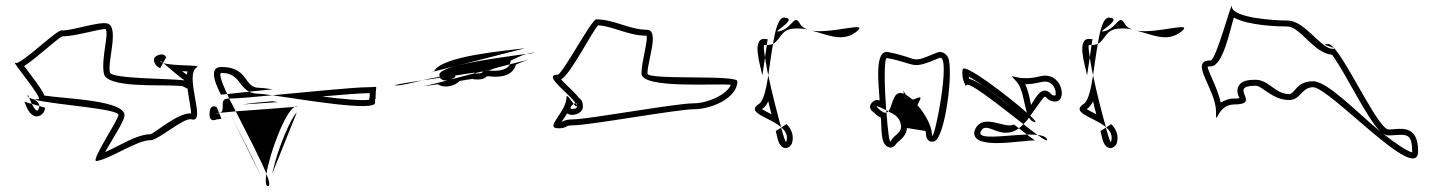

<svg xmlns="http://www.w3.org/2000/svg" viewBox="-20 -685 4814 645"><path d="M592 -446C598 -446 605 -445 610 -445C609 -442 608 -438 608 -434C603 -437 597 -442 592 -446ZM61 -463C99 -487 170 -553 189 -563C231 -562 319 -590 335 -587C347 -573 319 -487 329 -438C338 -389 513 -401 574 -397C581 -397 587 -396 592 -396L610 -387C614 -355 622 -320 622 -304C577 -307 500 -237 485 -234C439 -234 378 -193 333 -174C356 -216 393 -270 398 -294C408 -349 195 -353 129 -364C120 -388 81 -436 61 -463ZM62 -343C68 -330 74 -307 92 -297C105 -289 121 -298 127 -308C129 -313 131 -317 132 -323L112 -329C112 -326 111 -321 109 -317C104 -307 95 -320 87 -336ZM78 -357C81 -351 83 -343 87 -336L112 -329C112 -343 97 -348 97 -350C89 -352 82 -355 78 -357ZM73 -362C73 -360 75 -359 78 -357C74 -366 72 -371 73 -362ZM501 -471C505 -462 514 -458 518 -456L528 -474C523 -476 520 -478 519 -480C518 -483 521 -480 528 -474L538 -492C538 -492 534 -508 512 -500C487 -491 501 -471 501 -471ZM528 -474 529 -473ZM31 -474C15 -484 127 -352 109 -352C100 -351 97 -351 97 -350C170 -332 382 -320 378 -298C374 -277 283 -142 304 -144C351 -151 439 -214 485 -214C512 -213 597 -292 624 -284C676 -270 595 -436 643 -460C657 -467 561 -463 529 -473C546 -459 579 -429 600 -415C540 -422 353 -420 349 -442C341 -480 381 -594 341 -606C313 -614 217 -580 187 -583C168 -584 46 -462 31 -474Z M1062 -361C1131 -367 1192 -372 1217 -372H1222V-365V-362C1221 -356 1220 -351 1220 -350C1195 -346 1130 -352 1062 -361ZM895 -103 977 -307C956 -288 914 -186 899 -120C897 -114 896 -108 895 -103ZM722 -367 743 -369C724 -411 714 -440 724 -440C782 -440 782 -395 817 -377L896 -385C874 -388 860 -390 850 -390C798 -390 816 -460 724 -460C672 -460 715 -383 722 -367ZM875 -101C871 -76 872 -60 880 -60C888 -60 885 -76 875 -101ZM794 -334C834 -337 878 -339 914 -342L894 -345C875 -343 856 -341 839 -340C822 -338 808 -336 794 -334ZM783 -333C787 -333 790 -334 794 -334C790 -334 787 -333 783 -333ZM854 -99ZM760 -289 854 -99C852 -103 850 -109 847 -114C826 -161 791 -228 760 -289ZM743 -369C745 -364 748 -359 750 -354C777 -354 832 -359 895 -365C873 -368 857 -370 850 -370C836 -370 825 -373 817 -377ZM895 -365C1000 -350 1240 -309 1240 -340C1240 -370 1242 -335 1242 -365C1242 -402 1254 -392 1217 -392C1168 -392 1016 -376 895 -365ZM720 -306C732 -307 751 -309 772 -311C764 -326 757 -340 750 -354H748C712 -354 740 -316 720 -306ZM684 -305C682 -270 708 -284 708 -284C714 -284 719 -285 724 -286L716 -305C714 -304 711 -304 708 -304C701 -304 705 -305 716 -306L708 -325C708 -325 686 -339 684 -305ZM716 -305V-306H720C719 -305 718 -305 716 -305ZM772 -311C809 -238 855 -151 875 -101C886 -171 938 -310 970 -326C939 -323 840 -316 772 -311ZM970 -326C980 -327 983 -328 976 -328C974 -328 972 -327 970 -326Z M1404 -395C1419 -397 1435 -400 1451 -402C1477 -385 1513 -400 1524 -413C1539 -416 1555 -418 1568 -420C1573 -418 1577 -418 1580 -418C1593 -418 1605 -418 1614 -428C1617 -428 1620 -429 1621 -429C1640 -426 1701 -421 1713 -468C1727 -474 1741 -480 1753 -484L1693 -469C1682 -445 1637 -445 1621 -449C1617 -448 1613 -448 1608 -447L1601 -445C1600 -442 1602 -438 1580 -438C1578 -438 1576 -439 1575 -439L1494 -418C1491 -417 1487 -416 1484 -415ZM1417 -439C1424 -441 1431 -443 1438 -444V-445ZM1399 -415C1418 -418 1438 -421 1458 -424C1463 -416 1474 -413 1484 -415L1494 -418C1505 -422 1514 -429 1508 -431C1532 -435 1554 -438 1573 -441C1573 -440 1574 -440 1575 -439L1601 -445L1602 -446C1604 -446 1606 -447 1608 -447L1616 -449H1621L1622 -450H1626C1631 -451 1633 -452 1634 -453C1636 -454 1638 -454 1640 -455L1693 -469C1694 -472 1695 -476 1695 -480V-481C1713 -490 1732 -499 1749 -504C1698 -497 1588 -483 1518 -465L1438 -445C1463 -497 1674 -514 1744 -523L1518 -465C1481 -456 1456 -445 1456 -434C1456 -432 1456 -429 1457 -427C1438 -424 1418 -420 1399 -415ZM1396 -434 1417 -439C1410 -437 1403 -436 1396 -434ZM1310 -398C1332 -398 1364 -407 1399 -415C1337 -406 1293 -398 1310 -398ZM1749 -504C1771 -507 1782 -508 1774 -508C1766 -508 1758 -507 1749 -504Z M1865 -418C1898 -438 1964 -570 1989 -600C2040 -597 2091 -565 2152 -565C2157 -546 2135 -478 2135 -438C2135 -385 2395 -406 2435 -400C2423 -368 2358 -338 2311 -338C2250 -338 1956 -284 1905 -284C1877 -284 1867 -275 1866 -275C1872 -284 1879 -293 1885 -304C1892 -300 1898 -299 1902 -299C1914 -299 1940 -306 1938 -330C1938 -337 1936 -349 1926 -355C1910 -376 1880 -401 1865 -418ZM1853 -434C1801 -434 1892 -371 1914 -338C1917 -338 1918 -337 1918 -332V-330C1920 -323 1915 -319 1902 -319C1891 -319 1899 -331 1907 -336C1897 -349 1883 -372 1883 -358C1883 -308 1806 -254 1856 -254C1887 -254 1875 -264 1905 -264C1961 -264 2255 -318 2311 -318C2369 -318 2457 -355 2457 -412C2457 -435 2155 -415 2155 -438C2155 -481 2197 -585 2153 -585C2095 -585 2043 -620 1983 -620C1967 -620 1869 -434 1853 -434ZM1907 -336C1912 -329 1917 -325 1918 -330C1917 -333 1916 -335 1914 -338C1912 -338 1909 -337 1907 -336Z M2539 -319C2541 -320 2541 -319 2542 -320C2551 -327 2557 -336 2561 -345C2564 -330 2568 -315 2572 -301C2558 -308 2545 -315 2539 -319ZM2586 -245C2592 -224 2593 -198 2612 -189C2628 -182 2639 -200 2640 -202C2649 -229 2638 -253 2622 -268L2605 -257C2620 -244 2628 -228 2621 -208C2620 -204 2613 -224 2604 -256ZM2541 -432 2550 -492C2546 -518 2544 -534 2548 -534H2556L2559 -554C2557 -553 2554 -554 2550 -554C2503 -559 2535 -462 2541 -432ZM2550 -492C2553 -475 2556 -454 2561 -432C2566 -466 2571 -505 2577 -538C2571 -535 2565 -534 2556 -534ZM2693 -586C2697 -585 2702 -583 2707 -582C2702 -583 2698 -585 2693 -586ZM2707 -582C2763 -568 2811 -541 2859 -580C2900 -615 2776 -571 2707 -582ZM2577 -538C2603 -551 2602 -587 2649 -589C2664 -590 2679 -589 2693 -586C2682 -590 2673 -595 2668 -604C2649 -640 2643 -595 2605 -582C2553 -566 2669 -622 2615 -626C2596 -627 2585 -588 2577 -538ZM2604 -256V-258L2605 -257ZM2531 -337C2482 -306 2564 -292 2604 -258C2591 -304 2573 -374 2561 -432C2554 -386 2545 -347 2531 -337Z M2912 -343C2889 -322 2916 -307 2916 -307C2924 -299 2931 -293 2939 -290C2943 -250 2937 -205 2962 -192C2978 -183 2989 -199 2990 -201C2993 -209 3023 -220 3027 -255L3089 -245C3090 -241 3091 -236 3091 -233C3091 -230 3091 -228 3092 -225C3092 -225 3097 -204 3118 -210C3155 -220 3184 -448 3165 -492C3160 -503 3144 -516 3127 -508C3033 -469 3075 -488 2964 -510C2915 -520 2933 -394 2935 -347C2935 -347 2925 -354 2912 -343ZM2930 -321C2917 -334 2932 -327 2957 -315C2951 -396 2949 -492 2960 -490C3063 -470 3038 -449 3135 -490C3180 -510 3113 -184 3111 -234C3109 -265 3087 -303 3062 -332C3072 -354 3083 -366 3052 -352C3049 -351 3046 -351 3044 -351C3039 -356 3034 -360 3029 -363C3027 -364 3025 -366 3023 -367C3015 -378 3012 -388 3016 -374V-370C2983 -384 2980 -340 2969 -318C2968 -316 2966 -315 2966 -314C2965 -313 2966 -312 2965 -311H2966C2966 -310 2967 -309 2969 -308C2991 -299 3006 -284 3007 -260C3007 -236 2982 -232 2972 -210C2968 -203 2962 -250 2958 -307C2952 -305 2943 -308 2930 -321ZM2957 -315C2957 -312 2958 -310 2958 -307C2960 -308 2963 -309 2965 -311Z M3234 -428C3270 -408 3334 -361 3382 -321C3323 -367 3266 -414 3236 -420C3235 -424 3235 -425 3234 -428ZM3424 -402C3439 -402 3456 -404 3476 -409C3493 -413 3504 -410 3511 -404C3528 -392 3528 -367 3525 -364H3523C3509 -366 3517 -366 3505 -375C3477 -396 3458 -354 3444 -333C3443 -335 3445 -328 3444 -330C3439 -355 3435 -379 3424 -402ZM3253 -241C3247 -178 3421 -216 3457 -213L3430 -233C3358 -231 3259 -213 3275 -244C3295 -283 3341 -209 3403 -254L3386 -267C3358 -250 3285 -306 3257 -253C3255 -250 3254 -246 3253 -241ZM3214 -452C3208 -420 3226 -394 3226 -394C3219 -426 3335 -332 3418 -268C3424 -274 3431 -281 3437 -290C3441 -282 3447 -277 3455 -275C3464 -272 3457 -281 3441 -296C3514 -397 3474 -350 3521 -344C3569 -338 3550 -450 3471 -428C3391 -408 3359 -450 3393 -413C3417 -388 3419 -339 3430 -306C3366 -363 3218 -475 3214 -452ZM3403 -254 3430 -233C3443 -233 3455 -233 3465 -232C3452 -241 3436 -254 3418 -268C3413 -263 3408 -258 3403 -254ZM3465 -232C3488 -215 3502 -208 3497 -218C3493 -226 3481 -230 3465 -232Z M3630 -319C3632 -320 3632 -319 3633 -320C3642 -327 3648 -336 3652 -345C3655 -330 3659 -315 3663 -301C3649 -308 3636 -315 3630 -319ZM3677 -245C3683 -224 3684 -198 3703 -189C3719 -182 3730 -200 3731 -202C3740 -229 3729 -253 3713 -268L3696 -257C3711 -244 3719 -228 3712 -208C3711 -204 3704 -224 3695 -256ZM3632 -432 3641 -492C3637 -518 3635 -534 3639 -534H3647L3650 -554C3648 -553 3645 -554 3641 -554C3594 -559 3626 -462 3632 -432ZM3641 -492C3644 -475 3647 -454 3652 -432C3657 -466 3662 -505 3668 -538C3662 -535 3656 -534 3647 -534ZM3784 -586C3788 -585 3793 -583 3798 -582C3793 -583 3789 -585 3784 -586ZM3798 -582C3854 -568 3902 -541 3950 -580C3991 -615 3867 -571 3798 -582ZM3668 -538C3694 -551 3693 -587 3740 -589C3755 -590 3770 -589 3784 -586C3773 -590 3764 -595 3759 -604C3740 -640 3734 -595 3696 -582C3644 -566 3760 -622 3706 -626C3687 -627 3676 -588 3668 -538ZM3695 -256V-258L3696 -257ZM3622 -337C3573 -306 3655 -292 3695 -258C3682 -304 3664 -374 3652 -432C3645 -386 3636 -347 3622 -337Z M4625 -237C4630 -234 4637 -230 4645 -230C4658 -230 4672 -232 4683 -232C4706 -232 4724 -232 4724 -177V-173C4709 -176 4669 -202 4625 -237ZM4037 -461C4039 -462 4042 -462 4047 -462C4089 -462 4112 -586 4125 -626C4174 -599 4272 -596 4305 -596C4348 -596 4393 -506 4455 -501C4499 -442 4573 -285 4618 -242C4535 -311 4439 -412 4391 -412C4334 -412 4330 -369 4311 -369C4263 -369 4243 -417 4198 -417C4182 -417 4171 -416 4160 -412C4151 -409 4143 -402 4139 -392C4133 -374 4142 -360 4144 -355C4138 -354 4134 -354 4125 -354C4107 -354 4092 -347 4081 -340C4069 -394 4037 -446 4037 -461ZM4047 -482C3971 -482 4065 -386 4065 -310C4065 -252 4067 -334 4125 -334C4223 -334 4100 -397 4198 -397C4221 -397 4254 -349 4311 -349C4349 -349 4353 -392 4391 -392C4447 -392 4744 -62 4744 -177C4744 -272 4679 -250 4645 -250C4612 -250 4515 -461 4464 -521H4457C4417 -521 4364 -616 4305 -616C4265 -616 4118 -624 4118 -664C4118 -683 4065 -482 4047 -482ZM4461 -524 4464 -521C4466 -522 4464 -523 4461 -524ZM4443 -537C4412 -537 4449 -529 4461 -524C4454 -532 4448 -537 4443 -537Z"/></svg>

Font: CiSf CamouflageKit II
Style: Outline
Weight: 400
Version: Version 1